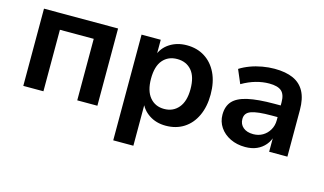

<svg xmlns="http://www.w3.org/2000/svg" viewBox="-82 -750 1989 1179"><g transform="rotate(15 913.0 -160.5)"><path d="M74 0V-491H545V0H417V-391H202V0Z M694 180V-492H816V-389H809Q826 -441 872.5 -471Q919 -501 981 -501Q1046 -501 1095 -470Q1144 -439 1171.5 -382Q1199 -325 1199 -246Q1199 -169 1172 -111Q1145 -53 1096 -21.5Q1047 10 981 10Q920 10 875 -20Q830 -50 813 -98H822V180ZM945 -87Q1002 -87 1036.5 -128Q1071 -169 1071 -246Q1071 -325 1037 -364.5Q1003 -404 945 -404Q888 -404 854 -364.5Q820 -325 820 -246Q820 -169 854 -128Q888 -87 945 -87Z M1486 10Q1433 10 1391 -10.5Q1349 -31 1325 -66.5Q1301 -102 1301 -146Q1301 -200 1330 -232Q1359 -264 1423 -278.5Q1487 -293 1593 -293H1647V-219H1595Q1548 -219 1516 -215.5Q1484 -212 1464 -204.5Q1444 -197 1435 -184Q1426 -171 1426 -152Q1426 -119 1449.5 -99Q1473 -79 1514 -79Q1547 -79 1573.5 -94.5Q1600 -110 1616 -137.5Q1632 -165 1632 -199V-313Q1632 -363 1608 -384Q1584 -405 1530 -405Q1489 -405 1446 -393Q1403 -381 1358 -355L1321 -442Q1349 -460 1385 -473.5Q1421 -487 1461 -494Q1501 -501 1538 -501Q1610 -501 1657.5 -479.5Q1705 -458 1729 -413Q1753 -368 1753 -297V0H1637V-104H1643Q1634 -69 1612.5 -43.5Q1591 -18 1559.5 -4Q1528 10 1486 10Z"/></g></svg>

Font: Nunito Sans 11pt
Style: Bold
Weight: 700
Version: Version 3.101;gftools[0.9.27]